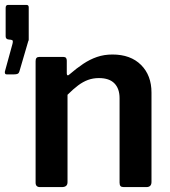

<svg xmlns="http://www.w3.org/2000/svg" viewBox="-82 -762 694 782"><path d="M-55 -459Q-60 -459 -61.5 -463Q-63 -467 -62 -471L-31 -584Q-29 -592 -30 -595.5Q-31 -599 -37 -600L-46 -601Q-59 -602 -59 -614V-730Q-59 -742 -49 -742H26Q35 -742 35 -732V-601Q35 -599 34.5 -597Q34 -595 33 -594L-3 -471Q-5 -464 -10 -461.5Q-15 -459 -26 -459H-55ZM81 0Q63 0 63 -18V-513Q63 -530 77 -530H177Q190 -530 190 -515V-463Q190 -457 193 -455.5Q196 -454 201 -459Q230 -484 257 -502Q284 -520 313 -530Q342 -540 376 -540Q450 -540 492.5 -497.5Q535 -455 535 -385V-21Q535 0 514 0H422Q413 0 409 -4Q405 -8 405 -18V-362Q405 -401 384 -422.5Q363 -444 321 -444Q297 -444 276.5 -436.5Q256 -429 236 -414Q216 -399 193 -376V-20Q193 0 170 0H81Z"/></svg>

Font: Libre Franklin SemiBold
Style: Regular
Weight: 600
Designer: Pablo Impallari, Rodrigo Fuenzalida, Nhung Nguyen
Foundry: Impallari Type
Version: Version 3.000